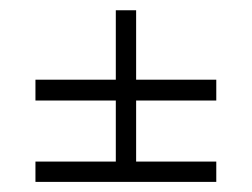

<svg xmlns="http://www.w3.org/2000/svg" viewBox="-20 -529 496 378"><path d="M248 -372.1H405.8V-331.1H248V-210.9H405.8V-170.9H49.8V-210.9H208V-331.1H49.8V-372.1H208V-508.8H248Z"/></svg>

Font: Margherita
Style: Regular
Weight: 400
Designer: James Puckett
Foundry: Dunwich Type Founders
Version: Version 1.008;hotconv 1.0.109;makeotfexe 2.5.65596